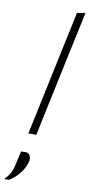

<svg xmlns="http://www.w3.org/2000/svg" viewBox="-156 -781 515 1105"><g transform="rotate(10 102.0 -228.5)"><path d="M46 0Q58 -56 69 -108Q80 -160 93 -221L150.5 -493.5Q164 -556.5 176.8 -616Q189.5 -675.5 201 -731.5L249.5 -740Q236.5 -678.5 223.8 -618.5Q211 -558.5 197 -494L139 -220.5Q126 -158.5 115 -107.2Q104 -56 92.5 0ZM-46 283Q-18.5 256 -8 230.8Q2.5 205.5 10.5 164Q14 151 16.8 137.2Q19.5 123.5 22.5 110L50 108.5Q67 109.5 74.8 123.8Q82.5 138 78.5 157Q71.5 191 45.2 225.5Q19 260 -16.5 282Z"/></g></svg>

Font: Commissioner ExtraLight
Style: Italic
Weight: 200
Italic angle: -12°
Designer: Kostas Bartsokas
Foundry: Kostas Bartsokas
Version: Version 1.000; ttfautohint (v1.8.3)